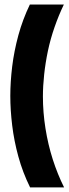

<svg xmlns="http://www.w3.org/2000/svg" viewBox="-20 -718 302 838"><path d="M258.7 -698.2Q236 -651.2 218.2 -599.8Q200.3 -548.5 189.2 -496.2Q178.2 -443.8 172.8 -393.2Q167.3 -342.7 167.3 -296.5Q167.3 -228 178.4 -157.8Q189.5 -87.5 210.3 -22.3Q231.2 42.8 259.7 99.8H111.3Q78.8 33.8 60.1 -34.8Q41.3 -103.3 33.2 -170.7Q25 -238 25 -299.5Q25 -360.2 33.2 -427.8Q41.5 -495.3 60.2 -564.2Q79 -633.2 110.3 -698.2Z"/></svg>

Font: Bricolage Grotesque 96pt ExtraBold SemiCondensed
Style: Regular
Weight: 800
Width: 4
Version: Version 1.001;gftools[0.9.33.dev8+g029e19f]